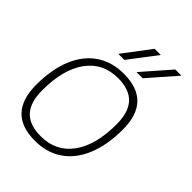

<svg xmlns="http://www.w3.org/2000/svg" viewBox="-221 -872 991 991"><g transform="rotate(45 274.0 -376.5)"><path d="M15 -200Q15 -312 48.5 -393Q82 -474 145 -517Q208 -560 295 -560Q495 -560 495 -353Q495 -240 461.5 -158.5Q428 -77 365 -33.5Q302 10 215 10Q15 10 15 -200ZM453 -348Q453 -437 412.5 -480Q372 -523 290 -523Q180 -523 118.5 -438.5Q57 -354 57 -202Q57 -114 97 -71Q137 -28 220 -28Q330 -28 391.5 -112.5Q453 -197 453 -348ZM316 -763H361L246 -612H202ZM467 -763H512L380 -612H335Z"/></g></svg>

Font: Krub ExtraLight
Style: Italic
Weight: 275
Italic angle: -8°
Designer: Ekaluck Peanpanawate
Foundry: Cadson Demak Co.,Ltd.
Version: Version 1.000; ttfautohint (v1.6)